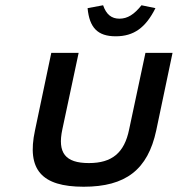

<svg xmlns="http://www.w3.org/2000/svg" viewBox="-20 -701 676 730"><path d="M113 -205C81 -56 138 9 298 9C458 9 542 -56 574 -205L636 -500H533L471 -209C453 -120 406 -81 318 -81C228 -81 198 -120 217 -209L279 -500H175ZM313 -670 372 -681C384 -646 404 -630 434 -630C465 -630 490 -646 518 -681L571 -670C534 -596 489 -563 420 -563C351 -563 320 -596 313 -670Z"/></svg>

Font: LT Wave Mono Medium
Style: Italic
Weight: 500
Designer: Daniel Lyons
Version: Version 2.5 (Glyphs App)